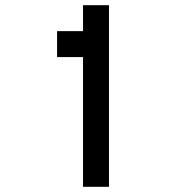

<svg xmlns="http://www.w3.org/2000/svg" viewBox="-20 -720 740 740"><path d="M400 -700H300V-600H200V-500H300V0H400Z"/></svg>

Font: FT88
Style: Regular
Weight: 400
Designer: Ange Degheest & Mandy Elbé
Foundry: Velvetyne Type Foundry
Version: Version 1.000;FEAKit 1.0